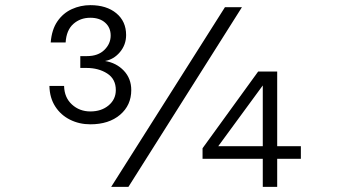

<svg xmlns="http://www.w3.org/2000/svg" viewBox="-20 -726 1340 746"><path d="M331 -243Q288 -243 252 -261Q216 -279 194.5 -312.5Q173 -346 172 -392H229Q230 -347 259.5 -320Q289 -293 331 -293Q374 -293 402 -316.5Q430 -340 430 -376Q430 -419 396.5 -440.5Q363 -462 316 -462H292V-508H318Q361 -508 385.5 -532Q410 -556 410 -588Q410 -619 388.5 -638Q367 -657 331 -657Q292 -657 265 -633Q238 -609 235 -561H177Q181 -611 203 -643Q225 -675 259 -690.5Q293 -706 331 -706Q394 -706 432 -674.5Q470 -643 470 -590Q470 -552 446 -523.5Q422 -495 388 -489Q432 -482 461 -451.5Q490 -421 490 -376Q490 -317 446.5 -280Q403 -243 331 -243ZM412 0 854 -698H920L479 0ZM1001 0V-109H767V-150L983 -448H1057V-158H1149V-109H1057V0ZM828 -158H1001V-394Z"/></svg>

Font: Azeret Mono Thin ExtraLight
Style: Regular
Weight: 250
Version: Version 1.002